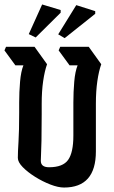

<svg xmlns="http://www.w3.org/2000/svg" viewBox="-20 -849 509 861"><path d="M267 -8Q241 -8 206 -21.5Q171 -35 137.5 -56Q104 -77 82 -99.5Q60 -122 60 -141Q60 -167 63 -214Q66 -261 66 -343V-389Q66 -437 70 -483Q74 -529 85 -556H49L0 -623L7 -639H135L191 -561Q180 -530 173.5 -485Q167 -440 167 -384V-336Q167 -260 166 -218Q165 -176 164 -156Q163 -136 163 -128Q163 -99 200 -99Q262 -99 285.5 -132Q309 -165 309 -241V-389Q309 -437 313 -483Q317 -529 328 -556H292L243 -623L250 -639H378L434 -561Q423 -530 416.5 -485Q410 -440 410 -384V-170Q410 -8 267 -8ZM252 -792 140 -681 109 -696 169 -829 252 -804ZM407 -787 270 -678 241 -695 322 -826 407 -799Z"/></svg>

Font: Jaini
Style: Regular
Weight: 400
Designer: Maithili Shingre, Girish Dalvi (Devanagari), Taresh Vohra (Latin)
Foundry: Ek Type
Version: Version 2.000; ttfautohint (v1.8.4.7-5d5b)